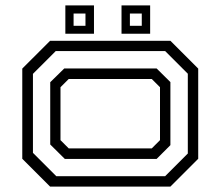

<svg xmlns="http://www.w3.org/2000/svg" viewBox="-20 -691 816 711"><path d="M165.5 0 62.5 -103V-437L165.5 -540H611L714 -437V-103L611 0ZM188.5 -38.5H591.5L675.5 -122.5V-418L591.5 -502H186.5L102 -417.5V-125ZM220 -102.5 166 -156V-386.5L218 -437.5H560L611 -387V-153.5L560 -102.5ZM234.5 -141.5H542L572.5 -172V-368L542 -398.5H234.5L204 -368V-172ZM430 -566V-671H536V-566ZM222 -566V-671H328V-566ZM252.5 -595.5H296.5V-641H252.5ZM461 -595.5H505V-641H461Z"/></svg>

Font: Tourney Expanded
Style: Regular
Weight: 400
Width: 7
Designer: Tyler Finck
Foundry: Etcetera Type Co
Version: Version 1.010; ttfautohint (v1.8.3)